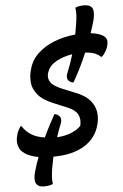

<svg xmlns="http://www.w3.org/2000/svg" viewBox="-68 -939 757 1180"><g transform="rotate(-5 310.5 -348.5)"><path d="M257 -242Q271 -240 283 -230Q293 -223 295 -210Q297 -197 292 -184Q275 -143 261 -99Q305 -101 344 -115.5Q383 -130 409 -156L410 -162Q418 -199 403 -227Q388 -255 343 -274L261 -308Q192 -336 162.5 -372Q133 -408 129.5 -446.5Q126 -485 135 -519L138 -529Q151 -582 192 -622Q233 -662 293.5 -686.5Q354 -711 427 -718Q432 -746 437 -775Q444 -816 444.5 -839.5Q445 -863 442 -882Q462 -892 496 -892Q537 -892 548 -867.5Q559 -843 545 -791Q535 -756 522 -718Q555 -714 576 -706Q597 -698 607 -688Q620 -675 620.5 -660.5Q621 -646 616 -629Q612 -615 602.5 -598Q593 -581 579 -568H573Q557 -583 535.5 -591.5Q514 -600 478 -602Q458 -554 435.5 -509Q413 -464 391 -426Q376 -426 364 -437Q355 -444 353.5 -457Q352 -470 357 -483Q380 -538 398 -599Q340 -590 297.5 -565.5Q255 -541 243 -504L240 -497Q231 -465 248 -440Q265 -415 319 -393L400 -360Q456 -338 484 -306Q512 -274 518.5 -238Q525 -202 517 -167L514 -154Q493 -72 419 -27Q345 18 228 18Q220 55 214 90Q209 122 208 143.5Q207 165 210 185Q190 195 155 195Q79 195 109 96Q120 56 137 12Q66 0 32 -37Q21 -49 15 -74.5Q9 -100 18 -133Q22 -150 29 -163Q36 -176 43 -186H49Q69 -153 102.5 -132Q136 -111 186 -104Q202 -139 220 -173.5Q238 -208 257 -242Z"/></g></svg>

Font: Recursive Mn Csl St SmB
Style: Italic
Weight: 600
Italic angle: -15°
Monospace: yes
Version: Version 1.079;hotconv 1.0.112;makeotfexe 2.5.65598; ttfautoh